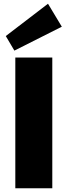

<svg xmlns="http://www.w3.org/2000/svg" viewBox="-20 -1008 363 1028"><path d="M260 -700V0H62V-700ZM311 -865 57 -737 11 -815 237 -988Z"/></svg>

Font: Pathway Extreme 8pt Thin 12pt ExtraBold
Style: Regular
Weight: 800
Version: Version 1.001;gftools[0.9.26]